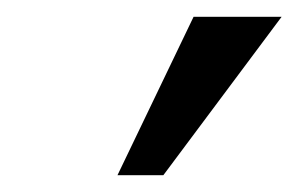

<svg xmlns="http://www.w3.org/2000/svg" viewBox="-20 -770 356 229"><path d="M210.9 -750H315.9L174.8 -561H120.1Z"/></svg>

Font: Pattaya
Style: Regular
Weight: 400
Designer: Pablo Impallari / Thai characters Designed by Thanarat Vachiruckul and Suppakit Chalermlarp
Foundry: Pablo Impallari
Version: Version 2.001